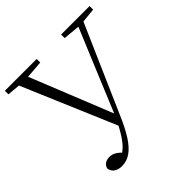

<svg xmlns="http://www.w3.org/2000/svg" viewBox="-204 -883 1101 1101"><g transform="rotate(-45 346.0 -332.5)"><path d="M98 8Q103 -13 118.5 -22Q134 -31 153 -31Q175 -31 193.5 -20Q212 -9 241 21L209 38L198 17Q242 -2 278 -54.5Q314 -107 343 -175H344L449 -428L572 -723H614L364 -153Q333 -81 303 -34.5Q273 12 240 35Q207 58 168 58Q140 58 121 45.5Q102 33 98 8ZM-2 -694V-723H256V-694L129 -684H109ZM454 -694V-723H685V-694L584 -684H565ZM324 -105 61 -723H134L355 -173Z"/></g></svg>

Font: Noto Serif SC ExtraLight
Style: Regular
Weight: 200
Designer: Ryoko NISHIZUKA 西塚涼子 (kana & ideographs); Frank Grießhammer (Latin, Greek & Cyrillic); Wenlong ZHANG 张文龙 (bopomofo); San
Foundry: Adobe
Version: Version 2.002-H1;hotconv 1.1.0;makeotfexe 2.6.0